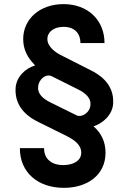

<svg xmlns="http://www.w3.org/2000/svg" viewBox="-20 -757 619 924"><path d="M367.2 -549.7H483C483 -658.4 404.8 -737.2 285.5 -737.2C171.9 -737.2 91.6 -665.8 91.6 -568.9C91.6 -518.5 112.9 -479.4 145.2 -446.7L148.4 -441.8C104.8 -429.3 58.2 -389.2 55 -332.4C49.4 -233.7 126.8 -188.2 165.1 -169.7L301.8 -101.9C330.6 -86.6 370.7 -64.6 371.1 -22C370.7 18.5 330.3 36.6 288.7 37.3C230.1 39.1 191.8 9.2 192.1 -44H75.6C75.3 73.2 162.6 147 287.6 147C398.1 147 487.6 87.4 487.9 -22C487.6 -73.2 468.8 -115.4 430.8 -148.4L431.8 -149.9C470.9 -161.9 521 -201.3 524.5 -258.5C530.5 -356.9 452.4 -401.3 415.1 -419.7L278.4 -489C248.2 -503.2 207.7 -532 208.1 -568.9C207.7 -603 239 -627.8 285.5 -627.8C340.9 -627.8 367.2 -594.5 367.2 -549.7ZM163.4 -337.4C165.5 -377.1 202.1 -403.8 229.4 -389.9L355.1 -327.1C393.5 -308.9 417.6 -283.4 415.5 -253.6C413.4 -213.8 372.2 -189.6 347.7 -202.4L224.8 -263.1C186.1 -281.6 160.9 -305.8 163.4 -337.4Z"/></svg>

Font: Margiela Sans Semi Bold
Style: Regular
Weight: 600
Designer: Stefan Endress, Andreas Faust
Version: Version 1.100;FEAKit 1.0